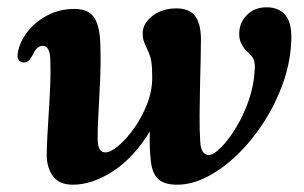

<svg xmlns="http://www.w3.org/2000/svg" viewBox="-20 -494 834 526"><path d="M108 -66.5Q108 -85 109.5 -116.2Q111 -147.5 113.5 -184.8Q116 -222 117.5 -259.2Q119 -296.5 118 -327Q117.5 -368.5 97 -368.5Q81 -368.5 70.5 -345.5Q64 -332.5 58.2 -327.8Q52.5 -323 45.5 -323Q24 -323.5 29 -350.5Q34.5 -380.5 56 -407.8Q77.5 -435 110.5 -452.2Q143.5 -469.5 184 -469.5Q224 -469.5 239.2 -444.2Q254.5 -419 255 -366.5Q256.5 -323.5 254.2 -272.5Q252 -221.5 249.5 -178Q247 -134.5 247.5 -114.5Q248 -93 253.2 -84.8Q258.5 -76.5 269 -76.5Q282.5 -76.5 303.8 -94Q325 -111.5 346.2 -141Q367.5 -170.5 382.2 -207Q397 -243.5 397 -281.5Q397 -311.5 394.2 -327.2Q391.5 -343 383 -360Q376 -374 373.2 -383.8Q370.5 -393.5 371 -406Q373 -432.5 399.5 -451.8Q426 -471 463 -471Q498 -471 513.8 -451.2Q529.5 -431.5 530.5 -389.5Q530.5 -368.5 529.8 -334.2Q529 -300 528 -259.2Q527 -218.5 526.8 -178.5Q526.5 -138.5 528.5 -106.5Q530.5 -69.5 552 -69.5Q565 -69.5 585.2 -89.8Q605.5 -110 626.2 -143.8Q647 -177.5 661.5 -219.2Q676 -261 678 -304.5Q679 -322 674.8 -331.5Q670.5 -341 658 -352Q646 -363 639.8 -377.2Q633.5 -391.5 636 -412Q639.5 -437.5 659.5 -455.8Q679.5 -474 710.5 -474Q745.5 -474 763.5 -450.5Q781.5 -427 777.5 -373Q774 -317 753.8 -261.8Q733.5 -206.5 701.5 -157.2Q669.5 -108 629.8 -69.8Q590 -31.5 547.8 -9.8Q505.5 12 465.5 12Q430.5 12 414 -3Q397.5 -18 393.5 -50Q391.5 -66 390.5 -87.8Q389.5 -109.5 390.5 -134Q347 -62.5 290 -25.2Q233 12 179.5 12Q143 12 126 -10.2Q109 -32.5 108 -66.5Z"/></svg>

Font: Fraunces 9pt S000 SemiBold
Style: Italic
Weight: 600
Italic angle: -16°
Version: Version 1.000; ttfautohint (v1.8.3)